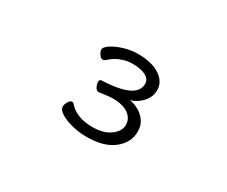

<svg xmlns="http://www.w3.org/2000/svg" viewBox="-86 -730 1173 991"><g transform="rotate(30 500.0 -234.0)"><path d="M423 -213Q410 -213 402 -228.5Q394 -244 394 -257Q394 -273 405 -273Q475 -276 516.5 -286.5Q558 -297 578 -312Q598 -327 604 -342Q610 -357 610 -368Q610 -398 581 -413Q552 -428 502 -428Q469 -428 435 -415Q401 -402 377 -379Q367 -369 357 -369Q345 -369 335 -384.5Q325 -400 325 -411Q325 -426 352 -443.5Q379 -461 419.5 -473.5Q460 -486 501 -486Q584 -486 632 -454.5Q680 -423 680 -373Q680 -331 651 -300Q622 -269 584 -258Q611 -254 637.5 -239.5Q664 -225 682 -199.5Q700 -174 700 -137Q700 -72 643.5 -27Q587 18 484 18Q440 18 397.5 7.5Q355 -3 327.5 -20Q300 -37 300 -56Q300 -71 309.5 -86.5Q319 -102 330 -102Q337 -102 342 -96Q362 -71 398 -56Q434 -41 484 -41Q552 -41 591 -70.5Q630 -100 630 -136Q630 -174 597 -198Q564 -222 502 -222Q496 -222 481.5 -220.5Q467 -219 451.5 -217Q436 -215 425 -213Z"/></g></svg>

Font: QiushuiShotai
Style: Regular
Weight: 600
Designer: Fontworks Inc.
Foundry: Fontworks Inc.
Version: Version 1.250